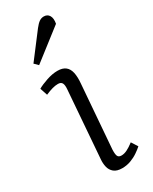

<svg xmlns="http://www.w3.org/2000/svg" viewBox="-202 -814 699 876"><g transform="rotate(-30 147.0 -375.5)"><path d="M126 -423Q128 -445 122.5 -455.5Q117 -466 101 -466Q87 -466 71 -461.5Q55 -457 34 -448L21 -487Q40 -498 71 -508.5Q102 -519 129 -519Q156 -519 171 -507Q186 -495 191 -472Q196 -449 193 -415L167 -82Q166 -58 170.5 -48Q175 -38 190 -38Q204 -38 219.5 -45.5Q235 -53 256 -69L277 -36Q266 -26 248.5 -14Q231 -2 209.5 6Q188 14 164 14Q136 14 121 1.5Q106 -11 101.5 -30.5Q97 -50 99 -71ZM150 -732Q164 -750 175 -757.5Q186 -765 199 -765Q218 -765 227 -750Q236 -735 231 -708L70 -583L51 -602Z"/></g></svg>

Font: Literata Light
Style: Italic
Weight: 300
Italic angle: -2°
Designer: Latin by Veronika Burian and Jose Scaglione. Greek by Irene Vlachou. Cyrillic by Vera Evstafieva
Foundry: TypeTogether
Version: Version 3.103;gftools[0.9.29]